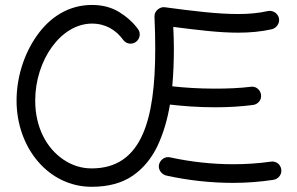

<svg xmlns="http://www.w3.org/2000/svg" viewBox="-20 -714 1181 764"><path d="M344.7 -43.9C304.2 -43.9 267.1 -55.7 232.9 -78.6C164.6 -124.5 120.1 -208 120.1 -314C120.1 -473.6 221.7 -620.1 346.2 -620.1C400.9 -620.1 442.4 -593.8 470.2 -555.2C481.9 -539.1 504.9 -535.2 521 -547.4C537.1 -559.1 541 -582 529.3 -598.1C509.3 -625 484.4 -647.5 453.6 -666.5C422.9 -685.1 386.7 -694.3 346.2 -694.3C252.9 -694.3 178.7 -646 126.5 -571.8C74.2 -497.6 45.9 -403.8 45.9 -314C45.9 -125 173.3 29.3 344.7 29.3C410.6 29.3 464.8 14.6 507.3 -14.2C549.3 -43 582 -82.5 606 -131.8C629.4 -181.2 646 -236.8 656.2 -297.9C707 -292 767.6 -287.1 835.4 -287.1C888.2 -287.1 939.9 -290 987.3 -296.4C1006.8 -298.8 1022 -317.4 1018.6 -337.4C1016.1 -356.9 997.6 -372.1 978 -368.7C935.1 -363.3 885.7 -361.3 835.4 -361.3C771 -361.3 712.9 -365.2 665.5 -370.6C669.9 -419.4 671.9 -469.7 671.9 -520C671.9 -548.8 670.9 -579.1 669.4 -606.9C766.6 -594.7 849.1 -584 927.2 -584C973.6 -584 1018.6 -587.9 1062 -597.7C1081.5 -603 1094.2 -622.6 1089.8 -642.1C1085.4 -661.6 1064.9 -674.3 1045.4 -669.9C1008.8 -661.6 969.7 -658.2 927.2 -658.2C844.7 -658.2 749.5 -669.9 636.2 -685.1C627 -686.5 617.7 -684.1 608.4 -676.8C599.1 -669.4 594.2 -659.2 594.7 -647C596.7 -605 597.7 -562.5 597.7 -520C597.7 -236.3 543.9 -43.9 344.7 -43.9ZM612.8 -59.6C608.4 -40 621.6 -21 641.1 -15.6C728.5 3.9 819.8 13.7 907.7 13.7C963.9 13.7 1017.1 9.3 1068.4 1.5C1088.4 -2 1102.5 -20.5 1099.1 -40C1096.7 -60.1 1077.6 -74.2 1057.6 -70.8C1010.3 -64 960.4 -60.5 907.7 -60.5C825.2 -60.5 739.3 -69.8 656.7 -87.9C637.2 -92.3 618.2 -79.6 612.8 -59.6Z"/></svg>

Font: Mikhak
Style: Regular
Weight: 400
Designer: Amin Abedi
Version: Version 3.2